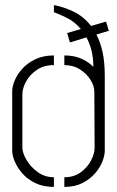

<svg xmlns="http://www.w3.org/2000/svg" viewBox="-20 -734 460 755"><path d="M233 1V-37Q271 -37 297.5 -56.5Q324 -76 338 -103Q352 -130 352 -152L351 -373Q351 -396 336 -420Q321 -444 294.5 -461Q268 -478 233 -478V-516Q271 -516 299.5 -503.5Q328 -491 347 -471Q347 -508 339.5 -536.5Q332 -565 320 -587L255 -567L244 -604L298 -620Q273 -649 243.5 -663.5Q214 -678 192 -686V-714Q230 -707 269 -688.5Q308 -670 338 -632L397 -649L408 -613L359 -598Q375 -568 383.5 -528.5Q392 -489 392 -436V-141Q392 -123 382.5 -98.5Q373 -74 353 -51.5Q333 -29 303.5 -14Q274 1 233 1ZM192 1Q150 1 119 -14Q88 -29 68 -52Q48 -75 38 -99Q28 -123 28 -141V-376Q28 -394 38 -418Q48 -442 68.5 -464.5Q89 -487 120 -501.5Q151 -516 192 -516V-478Q152 -478 124.5 -459Q97 -440 82.5 -413.5Q68 -387 68 -363V-154Q68 -133 84 -105.5Q100 -78 128 -57.5Q156 -37 192 -37Z"/></svg>

Font: Stick No Bills ExtraLight ExtraLight
Style: Regular
Weight: 250
Version: Version 2.000